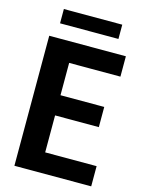

<svg xmlns="http://www.w3.org/2000/svg" viewBox="-128 -940 749 1014"><g transform="rotate(15 246.0 -433.5)"><path d="M431.6 -312.5Q372.1 -312.5 192.4 -312.5Q192.4 -261.7 192.4 -110.4Q262.7 -110.4 473.6 -110.4Q473.6 -83 473.6 0Q368.2 0 53.7 0Q53.7 -132.8 53.7 -533.2Q53.7 -578.1 53.7 -710.9Q158.2 -710.9 472.7 -710.9Q472.7 -683.6 472.7 -599.6Q402.3 -599.6 192.4 -599.6Q192.4 -555.7 192.4 -422.9Q252.9 -422.9 431.6 -422.9Q431.6 -395.5 431.6 -312.5ZM411.1 -789.1Q331.1 -789.1 91.8 -789.1Q91.8 -808.6 91.8 -867.2Q171.9 -867.2 411.1 -867.2Q411.1 -847.7 411.1 -789.1Z"/></g></svg>

Font: Noto Sans Hebrew DECATHLON 
Style: Bold
Weight: 400
Designer: Monotype Design Team
Version: Version 2.000;GOOG;noto-fonts:20170220:a8a215d2e889